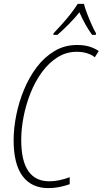

<svg xmlns="http://www.w3.org/2000/svg" viewBox="-20 -956 527 986"><path d="M228 10Q142 10 96 -51.5Q50 -113 50 -236Q50 -297 63.5 -364.5Q77 -432 103.5 -496Q130 -560 169 -611.5Q208 -663 260 -694Q312 -725 376 -725Q411 -725 438 -717Q465 -709 487 -694L467 -662Q431 -690 374 -690Q320 -690 275 -661.5Q230 -633 195 -585Q160 -537 136.5 -477.5Q113 -418 101 -356Q89 -294 89 -238Q89 -130 125.5 -77.5Q162 -25 233 -25Q259 -25 285 -30.5Q311 -36 338 -46V-10Q312 -1 285 4.5Q258 10 228 10ZM255 -785Q274 -805 297.5 -831Q321 -857 342.5 -884.5Q364 -912 379 -936H411Q416 -916 427 -887Q438 -858 450.5 -830Q463 -802 473 -785L472 -777H453Q436 -800 418.5 -831Q401 -862 388 -893Q365 -864 335 -833.5Q305 -803 275 -777H254Z"/></svg>

Font: Noto Sans Condensed ExtraLight
Style: Italic
Weight: 200
Width: 3
Italic angle: -12°
Designer: Monotype Design Team
Foundry: Monotype Imaging Inc.
Version: Version 2.013; ttfautohint (v1.8.4.7-5d5b)